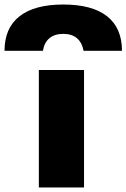

<svg xmlns="http://www.w3.org/2000/svg" viewBox="-113 -830 560 850"><path d="M167 -810Q295 -810 361 -758Q427 -706 427 -605H257Q250 -642 227.5 -661Q205 -680 167 -680Q129 -680 106 -661Q83 -642 77 -605H-93Q-93 -706 -26.5 -758Q40 -810 167 -810ZM59 0V-520H259V0Z"/></svg>

Font: M PLUS 2 Black
Style: Regular
Weight: 900
Designer: Coji Morishita
Foundry: UNDERFOREST DESIGN
Version: Version 1.001